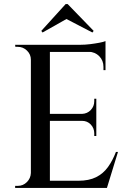

<svg xmlns="http://www.w3.org/2000/svg" viewBox="-20 -919 635 939"><path d="M224 -700V0H131V-700ZM492 -35 500 0H221V-35ZM451 -362V-328H221V-362ZM496 -700V-665H221V-700ZM557 -176 503 0H327L363 -35Q415 -35 450 -52.5Q485 -70 508 -102Q531 -134 547 -176ZM451 -330V-254H441V-267Q441 -292 424 -310Q407 -328 381 -328V-330ZM451 -436V-360H381V-362Q407 -363 424 -381Q441 -399 441 -424V-436ZM496 -668V-576H486V-592Q486 -623 465.5 -644Q445 -665 413 -666V-668ZM496 -718V-689L374 -700Q396 -700 420.5 -703Q445 -706 466 -710Q487 -714 496 -718ZM134 -73V0H54V-10Q54 -10 60.5 -10Q67 -10 67 -10Q93 -10 111.5 -28.5Q130 -47 131 -73ZM134 -627H131Q131 -653 112 -671.5Q93 -690 67 -690Q67 -690 61 -690Q55 -690 55 -690L54 -700H134ZM182 -768 188 -760 305 -826 432 -760 438 -768 311 -899H301Z"/></svg>

Font: Cinzel Eorzea
Style: Regular
Weight: 500
Designer: Natanael Gama
Version: Version 2.000